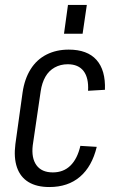

<svg xmlns="http://www.w3.org/2000/svg" viewBox="-20 -747 468 774"><path d="M179 7Q128 7 95 -13Q62 -33 48.5 -72Q35 -111 42 -166L71 -374Q79 -429 103.5 -468Q128 -507 167.5 -527Q207 -547 257 -547Q332 -547 369 -505.5Q406 -464 403 -385L335 -381Q338 -433 317 -460.5Q296 -488 253 -488Q224 -488 200.5 -475Q177 -462 163 -437.5Q149 -413 144 -379L112 -161Q106 -110 127 -81Q148 -52 193 -52Q236 -52 264 -79.5Q292 -107 304 -159L370 -155Q351 -76 302.5 -34.5Q254 7 179 7ZM330 -727 313 -611H238L254 -727Z"/></svg>

Font: Pathway Extreme Condensed Light
Style: Italic
Weight: 300
Width: 3
Italic angle: -8°
Version: Version 1.001;gftools[0.9.26]